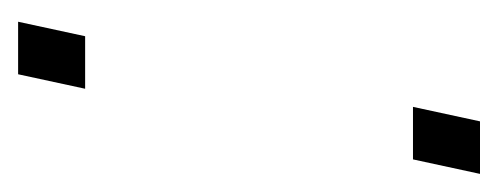

<svg xmlns="http://www.w3.org/2000/svg" viewBox="-189 -361 550 212"><g transform="rotate(90 86.0 -255.0)"><path d="M98 -436 114 -510H172L156 -436ZM4 0 20 -74H78L62 0Z"/></g></svg>

Font: Saira Ultra Condensed Light
Style: Italic
Weight: 300
Width: 1
Italic angle: -12°
Designer: Hector Gatti with collaboration of the Omnibus-Type team
Foundry: Omnibus-Type
Version: Version 1.001; ttfautohint (v1.8)